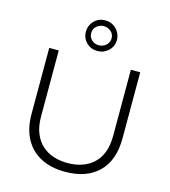

<svg xmlns="http://www.w3.org/2000/svg" viewBox="-135 -1058 1038 1170"><g transform="rotate(15 384.0 -472.5)"><path d="M384.5 5Q296 5 231.5 -28.2Q167 -61.5 131.8 -125.8Q96.5 -190 96.5 -283.5V-699.5H156.5V-283.5Q156.5 -221 174.8 -176.8Q193 -132.5 224.5 -104.5Q256 -76.5 297.2 -63.5Q338.5 -50.5 384.5 -50.5Q481 -50.5 541.5 -101.5Q611.5 -161 611.5 -283.5V-699.5H670.5V-283.5Q670.5 -142.5 594.5 -68.8Q518.5 5 384.5 5ZM384 -757Q343 -757 314.8 -784.8Q286.5 -812.5 286.5 -853.5Q286.5 -877.5 298.2 -899.5Q310 -921.5 331.8 -935.8Q353.5 -950 384 -950Q414.5 -950 436.8 -935.2Q459 -920.5 470.8 -898.2Q482.5 -876 482.5 -853.5Q482.5 -811.5 453.2 -784.2Q424 -757 384 -757ZM384 -793Q409.5 -793 429 -810.2Q448.5 -827.5 448.5 -853.5Q448.5 -881.5 428.2 -897.8Q408 -914 384 -914Q360.5 -914 340.2 -897.8Q320 -881.5 320 -853.5Q320 -828 338 -810.5Q356 -793 384 -793Z"/></g></svg>

Font: Argentum Novus Light
Style: Regular
Weight: 300
Designer: Julieta Ulanovsky (font) & Cristiano Sobral (main changes)
Foundry: Julieta Ulanovsky (font) & Cristiano Sobral (main changes)
Version: Version 3.00;November 27, 2020;FontCreator 13.0.0.2655 64-bi